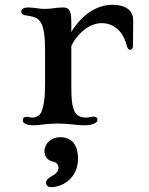

<svg xmlns="http://www.w3.org/2000/svg" viewBox="-20 -524 624 803"><path d="M75.2 -22C75.2 -12.2 82.5 0 121.6 0C135.3 0 146 -1.5 159.2 -3.4C168.9 -4.9 202.1 -7.3 222.2 -7.3C241.7 -7.3 271 -4.9 286.1 -3.4C297.9 -2.4 307.1 0 336.4 0C365.7 0 387.7 -10.7 387.7 -22C387.7 -31.2 381.8 -36.1 372.1 -36.1C365.7 -36.1 360.8 -35.2 356 -34.2C350.6 -33.2 345.2 -32.2 338.9 -32.2C320.8 -32.2 300.8 -39.1 292 -57.6C281.2 -80.1 278.3 -106.4 278.3 -169.9V-331.5C295.9 -371.6 346.2 -427.2 405.3 -427.2C448.7 -427.2 492.7 -400.9 509.8 -334C513.7 -319.3 519 -315.9 524.9 -315.9C530.8 -315.9 536.1 -321.8 536.1 -330.1L537.1 -438.5C537.6 -474.1 513.7 -503.9 449.7 -503.9C377.4 -503.9 315.4 -453.1 278.3 -390.1V-433.1C278.3 -488.3 263.7 -492.7 242.2 -492.7C229 -492.7 216.8 -491.2 205.1 -489.7C192.9 -488.3 181.2 -486.8 168.9 -486.8C149.4 -486.8 142.6 -488.8 130.9 -490.2C119.6 -491.7 105.5 -492.7 98.1 -492.7C74.7 -492.7 68.8 -482.9 68.8 -475.1C68.8 -463.4 81.1 -460.4 91.8 -459C115.2 -455.6 134.3 -452.1 147 -435.5C161.6 -416.5 168.5 -380.4 168.5 -312V-169.9C168.5 -113.3 162.6 -80.6 153.8 -57.6C147 -39.6 129.4 -32.2 115.2 -32.2C111.3 -32.2 106.9 -33.2 102.5 -34.2C98.6 -35.2 94.7 -35.6 91.3 -35.6C82 -35.6 75.2 -31.2 75.2 -22ZM166 108.9C166 134.8 183.6 148.4 203.1 152.3C215.8 154.8 224.6 166 224.6 176.8C224.6 190.9 217.3 201.7 194.3 213.9C180.2 221.7 172.4 231 172.4 239.3C172.4 249 179.2 258.8 192.4 258.8C244.1 258.8 306.2 218.8 306.2 140.6C306.2 78.6 277.8 49.8 231.9 49.8C193.8 49.8 166 76.2 166 108.9Z"/></svg>

Font: Stoke
Style: Light
Weight: 300
Designer: Nicole Fally
Foundry: Nicole Fally
Version: Version 1.001